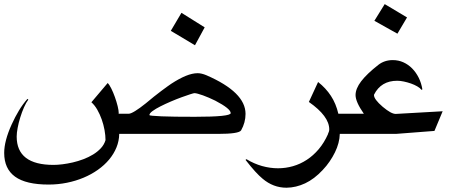

<svg xmlns="http://www.w3.org/2000/svg" viewBox="-20 -712 2229 916"><path d="M956.5 -581.5 910.2 -496.1 794.9 -564.9 845.7 -650.9ZM1080.6 -172.4Q1080.6 -193.4 1006.8 -231.9Q991.7 -239.3 976.6 -245.8Q961.4 -252.4 948.2 -257.1Q935.1 -261.7 924.6 -264.6Q914.1 -267.6 907.2 -267.6Q904.3 -267.6 887.2 -262.2Q870.1 -256.8 846.2 -248Q822.3 -239.3 795.4 -227.8Q768.6 -216.3 745.8 -204.8Q723.1 -193.4 708 -182.4Q692.9 -171.4 692.9 -163.1Q692.9 -161.1 707.8 -159.7Q722.7 -158.2 750.5 -157Q778.3 -155.8 818.6 -155.3Q858.9 -154.8 909.7 -154.8Q1080.6 -154.8 1080.6 -172.4ZM1151.4 -168.9Q1151.4 -127.4 1130.4 -90.3Q1120.6 -73.2 1019.5 -73.2H548.8Q548.3 -39.6 535.6 -8.5Q522.9 22.5 500.5 49.3Q478 76.2 447 98.1Q416 120.1 378.7 135.7Q341.3 151.4 299.1 159.9Q256.8 168.5 211.9 168.5Q104 168.5 52 130.9Q0 93.3 0 17.6Q0 -39.6 35.6 -118.2Q52.2 -154.8 70.6 -185.1Q88.9 -215.3 110.8 -240.2L115.2 -236.8Q104.5 -222.7 94.5 -200Q84.5 -177.2 76.7 -151.9Q68.8 -126.5 64.2 -102.1Q59.6 -77.6 59.6 -60.5Q59.6 74.7 235.4 74.7Q253.9 74.7 277.8 71.8Q301.8 68.8 327.1 63Q352.5 57.1 377.7 47.6Q402.8 38.1 424.1 25.1Q445.3 12.2 461.2 -4.9Q477.1 -22 483.4 -43.5Q483.4 -65.4 478.8 -91.3Q474.1 -117.2 465.3 -142.1Q456.5 -167 444.1 -188.7Q431.6 -210.4 416 -224.1L493.7 -315.9Q502 -308.1 511.2 -289.3Q520.5 -270.5 528.3 -248.5Q536.1 -226.6 541.3 -205.6Q546.4 -184.6 546.4 -172.9Q546.4 -171.9 546.1 -171.1Q545.9 -170.4 545.9 -169.4H594.2Q604 -169.4 625 -182.4Q646 -195.3 675.3 -218.8Q695.3 -235.8 714.1 -250.7Q732.9 -265.6 748.8 -277.6Q764.6 -289.6 776.9 -298.3Q789.1 -307.1 796.4 -312Q834.5 -336.9 866 -349.9Q897.5 -362.8 922.9 -362.8Q941.4 -362.8 964.8 -353Q1151.4 -272 1151.4 -168.9Z M1617.2 -73.2H1601.1Q1600.6 -51.8 1594.7 -29.5Q1588.9 -7.3 1578.1 14.6Q1567.4 36.6 1552.7 58.1Q1538.1 79.6 1519.5 99.1Q1479.5 142.1 1435.8 162.6Q1392.1 183.1 1346.7 183.6Q1283.7 183.6 1232.9 140.6Q1217.3 127.9 1197 105.7Q1176.8 83.5 1151.4 50.8L1155.8 47.4Q1191.9 69.3 1230.2 80.1Q1268.6 90.8 1306.6 90.8Q1342.8 90.8 1377.7 80.8Q1412.6 70.8 1443.6 50.5Q1474.6 30.3 1500.5 -0.2Q1526.4 -30.8 1544.9 -72.3H1544.4Q1547.4 -78.6 1549.1 -84Q1550.8 -89.4 1550.8 -94.7Q1550.8 -157.7 1453.6 -225.6L1497.6 -320.8Q1534.7 -291.5 1558.8 -254.6Q1583 -217.8 1594.2 -169.4H1617.2Z M1921.9 -628.9 1876 -551.3 1766.1 -612.8 1815.4 -692.4ZM2091.8 -181.2 2052.7 -87.4 1868.7 -73.2H1587.9V-169.4H1715.8Q1676.3 -226.1 1676.3 -258.3Q1676.3 -289.1 1703.1 -324.2Q1730 -359.4 1784.7 -402.3Q1814 -425.3 1854 -425.3Q1880.9 -425.3 1904.3 -414.8Q1927.7 -404.3 1946.3 -385.5Q1964.8 -366.7 1977.5 -341.3Q1990.2 -315.9 1995.1 -285.6L1991.2 -283.2Q1984.4 -292 1970.9 -299.8Q1957.5 -307.6 1940.9 -313.5Q1924.3 -319.3 1907 -323Q1889.6 -326.7 1875 -326.7Q1797.9 -326.7 1764.6 -260.7L1764.2 -258.3Q1764.2 -238.3 1805.7 -202.6Q1826.7 -185.1 1841.8 -176.8Q1856.9 -168.5 1868.2 -168.5Z"/></svg>

Font: XB Khoramshahr
Style: Regular
Weight: 400
Designer: Behnam
Foundry: Irmug
Version: Version 8.005 2009